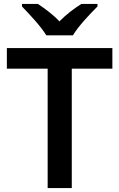

<svg xmlns="http://www.w3.org/2000/svg" viewBox="-20 -959 609 979"><path d="M216 -779H352C378 -824 440 -889 477 -926V-939H395C360 -917 318 -886 283 -850C249 -886 208 -916 173 -939H92V-926C129 -888 189 -824 216 -779ZM346 0V-609H553V-714H15V-609H223V0Z"/></svg>

Font: Noto Sans Kayah Li SemiBold
Style: Regular
Weight: 600
Designer: Monotype Design Team, Sérgio Martins
Foundry: Monotype Imaging Inc.
Version: Version 2.002